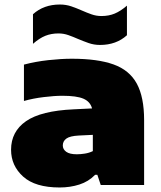

<svg xmlns="http://www.w3.org/2000/svg" viewBox="-20 -819 712 850"><path d="M244 11Q136 11 82.5 -37.2Q29 -85.5 29 -156Q29 -236.5 95.2 -282.5Q161.5 -328.5 306 -335L387.5 -339Q379.5 -369 349.5 -382Q319.5 -395 256 -395Q221 -395 173.8 -389.2Q126.5 -383.5 86 -372V-533Q137 -546.5 194.2 -552.8Q251.5 -559 298 -559Q412 -559 482.5 -533.8Q553 -508.5 585.5 -449Q618 -389.5 618 -287V0H426L411 -45H401Q372 -15 331.2 -2Q290.5 11 244 11ZM258 -175Q258 -158 273.2 -147Q288.5 -136 320 -136Q336.5 -136 355.5 -139Q374.5 -142 391 -150V-222L329 -219Q289.5 -217 273.8 -205.5Q258 -194 258 -175ZM423 -620Q396 -620 372 -628.5Q348 -637 325.5 -646.5Q304 -656 282.8 -663.5Q261.5 -671 239 -671Q207 -671 180.8 -660.5Q154.5 -650 126 -625V-756Q173.5 -799 245 -799Q272 -799 296 -790.8Q320 -782.5 342.5 -772.5Q364 -763 385.2 -755.5Q406.5 -748 429 -748Q461.5 -748 487.5 -758.8Q513.5 -769.5 542 -794V-663Q494.5 -620 423 -620Z"/></svg>

Font: Encode Sans Exp Black
Style: Regular
Weight: 900
Width: 7
Designer: Multiple Designers
Foundry: Impallari Type
Version: Version 3.002; ttfautohint (v1.8.3) -l 8 -r 50 -G 200 -x 14 